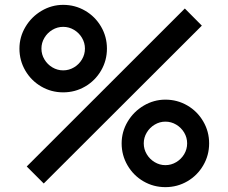

<svg xmlns="http://www.w3.org/2000/svg" viewBox="-20 -755 940 790"><path d="M60 -555Q60 -603 84.8 -644.5Q109.5 -686 151 -710.5Q192.5 -735 240 -735Q289 -735 330.2 -711Q371.5 -687 395.8 -645.5Q420 -604 420 -555Q420 -506 395.8 -464.5Q371.5 -423 330.2 -399Q289 -375 240 -375Q191 -375 149.8 -399Q108.5 -423 84.2 -464.5Q60 -506 60 -555ZM810.5 -649.5 160 0 90 -70 740.5 -720ZM329.5 -555Q329.5 -579 317.2 -599.5Q305 -620 284.5 -632.2Q264 -644.5 240 -644.5Q216 -644.5 195.5 -632.2Q175 -620 162.8 -599.5Q150.5 -579 150.5 -555Q150.5 -531 162.8 -510.5Q175 -490 195.5 -477.8Q216 -465.5 240 -465.5Q264 -465.5 284.5 -477.8Q305 -490 317.2 -510.5Q329.5 -531 329.5 -555ZM480.5 -165Q480.5 -213 505.2 -254.5Q530 -296 571.5 -320.5Q613 -345 660.5 -345Q709.5 -345 750.8 -321Q792 -297 816.2 -255.5Q840.5 -214 840.5 -165Q840.5 -116 816.2 -74.5Q792 -33 750.8 -9Q709.5 15 660.5 15Q611.5 15 570.2 -9Q529 -33 504.8 -74.5Q480.5 -116 480.5 -165ZM750 -165Q750 -189 737.8 -209.5Q725.5 -230 705 -242.2Q684.5 -254.5 660.5 -254.5Q637 -254.5 616.5 -242.2Q596 -230 583.8 -209.5Q571.5 -189 571.5 -165Q571.5 -141 583.8 -120.5Q596 -100 616.5 -87.8Q637 -75.5 660.5 -75.5Q684.5 -75.5 705 -87.8Q725.5 -100 737.8 -120.5Q750 -141 750 -165Z"/></svg>

Font: Hauora SemiBold
Style: Regular
Weight: 600
Designer: Wayne Shih
Foundry: WCYS
Version: Version 1.001